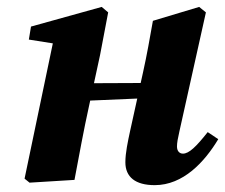

<svg xmlns="http://www.w3.org/2000/svg" viewBox="-20 -520 651 555"><path d="M65.4 8 195.3 0C209 -72.4 221.7 -142.9 237.5 -214.3L269.2 -360.7L292.7 -484.2L274 -500L69.6 -443.2L63.4 -405.6L189.9 -385.6L136.9 -414.7L51 -3.6L65.4 8ZM143.2 -225.1 460.1 -238.7V-280.4L143.2 -279V-225.1ZM427.2 15.2C509.7 15.2 571.4 -51.9 610.9 -117.7L580.4 -138.1C547 -95.9 526.4 -75.9 508.8 -75.9C498.9 -75.9 491.6 -83.2 491.6 -96.5C491.6 -107 494.1 -120.8 498.4 -139.3L575.2 -484.2L555.7 -500L422 -459.8C413.1 -409.6 404.5 -360.4 393.6 -311.6L356 -141C349.5 -110.8 342.4 -78 342.4 -51C342.4 -8.3 371.3 15.2 427.2 15.2Z"/></svg>

Font: Source Serif Variable
Style: Italic
Weight: 389
Italic angle: -12°
Designer: Frank Grießhammer
Foundry: Adobe Systems Incorporated
Version: Version 3.001;hotconv 1.0.111;makeotfexe 2.5.65597